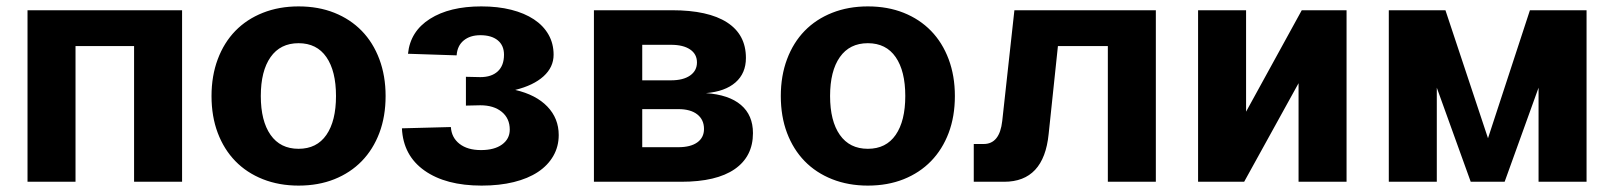

<svg xmlns="http://www.w3.org/2000/svg" viewBox="-20 -568 5044 600"><path d="M66 0V-536H549V0H399V-424H216V0Z M913 12Q852 12 801.5 -8Q751 -28 715.5 -64.5Q680 -101 660.5 -152.5Q641 -204 641 -268Q641 -331 660.5 -383Q680 -435 715.5 -471.5Q751 -508 801.5 -528Q852 -548 913 -548Q975 -548 1025 -528Q1075 -508 1110.5 -471.5Q1146 -435 1165.5 -383Q1185 -331 1185 -268Q1185 -204 1165.5 -152.5Q1146 -101 1110.5 -64.5Q1075 -28 1025 -8Q975 12 913 12ZM913 -103Q970 -103 1000 -146.5Q1030 -190 1030 -268Q1030 -346 1000 -389.5Q970 -433 913 -433Q856 -433 825.5 -389.5Q795 -346 795 -268Q795 -190 825.5 -146.5Q856 -103 913 -103Z M1485 12Q1373 12 1306.5 -35Q1240 -82 1236 -167L1389 -171Q1391 -138 1416 -118.5Q1441 -99 1483 -99Q1525 -99 1549 -116.5Q1573 -134 1573 -163Q1573 -198 1548 -218.5Q1523 -239 1481 -239L1436 -238V-328L1481 -327Q1516 -327 1535.5 -345Q1555 -363 1555 -397Q1555 -426 1535.5 -442Q1516 -458 1481 -458Q1449 -458 1429 -441.5Q1409 -425 1407 -395L1255 -400Q1262 -470 1323.5 -509Q1385 -548 1484 -548Q1536 -548 1577.5 -537.5Q1619 -527 1648.5 -507.5Q1678 -488 1694 -460Q1710 -432 1710 -397Q1710 -358 1678.5 -329.5Q1647 -301 1590 -287Q1655 -272 1690.5 -235Q1726 -198 1726 -146Q1726 -110 1709 -80.5Q1692 -51 1661 -30.5Q1630 -10 1585.5 1Q1541 12 1485 12Z M1836 0V-536H2080Q2193 -536 2252 -498Q2311 -460 2311 -387Q2311 -339 2278.5 -310.5Q2246 -282 2186 -277Q2258 -272 2295.5 -240Q2333 -208 2333 -152Q2333 -79 2276 -39.5Q2219 0 2109 0ZM1987 -108H2100Q2138 -108 2159 -123Q2180 -138 2180 -165Q2180 -194 2159 -210.5Q2138 -227 2100 -227H1987ZM1987 -317H2077Q2115 -317 2136.5 -332Q2158 -347 2158 -373Q2158 -399 2136.5 -413.5Q2115 -428 2077 -428H1987Z M2692 12Q2631 12 2580.5 -8Q2530 -28 2494.5 -64.5Q2459 -101 2439.5 -152.5Q2420 -204 2420 -268Q2420 -331 2439.5 -383Q2459 -435 2494.5 -471.5Q2530 -508 2580.5 -528Q2631 -548 2692 -548Q2754 -548 2804 -528Q2854 -508 2889.5 -471.5Q2925 -435 2944.5 -383Q2964 -331 2964 -268Q2964 -204 2944.5 -152.5Q2925 -101 2889.5 -64.5Q2854 -28 2804 -8Q2754 12 2692 12ZM2692 -103Q2749 -103 2779 -146.5Q2809 -190 2809 -268Q2809 -346 2779 -389.5Q2749 -433 2692 -433Q2635 -433 2604.5 -389.5Q2574 -346 2574 -268Q2574 -190 2604.5 -146.5Q2635 -103 2692 -103Z M3023 0V-118H3054Q3104 -118 3112 -190L3150 -536H3592V0H3442V-424H3286L3257 -149Q3242 0 3118 0Z M3724 0V-536H3874V-219L4048 -536H4188V0H4038V-308L3868 0Z M4320 0V-536H4497L4630 -136L4761 -536H4938V0H4788V-294L4682 0H4576L4470 -294V0Z"/></svg>

Font: Geist
Style: Bold
Weight: 400
Designer: Basement.studio, Andrés Briganti, Mateo Zaragoza
Foundry: Basement.studio, Vercel, Andrés Briganti, Guido Ferreyra, Mateo Zaragoza
Version: Version 1.401